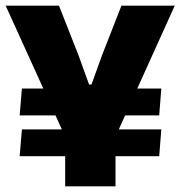

<svg xmlns="http://www.w3.org/2000/svg" viewBox="-20 -659 638 679"><path d="M543 -251H329.5L355.5 -346H550.5ZM49.5 -106.5 57.5 -201.5H550.5L543 -106.5ZM57.5 -346H240L267 -251H49.5ZM381 -159H218L0 -639H188.5L257.5 -464L295 -360H303.5L341 -464L409.5 -639H598ZM388.5 0H210.5V-320H388.5Z"/></svg>

Font: Anek Kannada ExtraBold
Style: Regular
Weight: 800
Version: Version 1.003